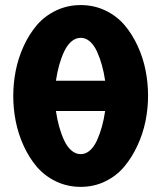

<svg xmlns="http://www.w3.org/2000/svg" viewBox="-20 -728 633 756"><path d="M297.9 7.8Q245.1 7.8 200.2 -13.9Q155.3 -35.6 125 -71.3Q94.7 -106.9 73.2 -153.8Q51.8 -200.7 42 -250.2Q32.2 -299.8 32.2 -350.1Q32.2 -400.4 42 -450Q51.8 -499.5 73.2 -546.4Q94.7 -593.3 125 -628.9Q155.3 -664.6 200.2 -686.3Q245.1 -708 297.9 -708Q350.6 -708 395.3 -686.5Q439.9 -665 470.2 -629.4Q500.5 -593.8 522 -547.1Q543.5 -500.5 553.2 -450.9Q563 -401.4 563 -351.1Q563 -301.3 553 -251.5Q543 -201.7 521.2 -154.8Q499.5 -107.9 469.2 -71.8Q439 -35.6 394.5 -13.9Q350.1 7.8 297.9 7.8ZM200.2 -410.2H394Q389.2 -442.9 381.3 -471.2Q373.5 -499.5 362.1 -524.7Q350.6 -549.8 334.2 -564.5Q317.9 -579.1 297.9 -579.1Q277.8 -579.1 261 -564.5Q244.1 -549.8 232.4 -524.7Q220.7 -499.5 212.9 -471.2Q205.1 -442.9 200.2 -410.2ZM394 -291H200.2Q205.1 -257.8 212.9 -229.5Q220.7 -201.2 232.4 -175.8Q244.1 -150.4 261 -135.7Q277.8 -121.1 297.9 -121.1Q317.9 -121.1 334.2 -135.7Q350.6 -150.4 362.1 -175.8Q373.5 -201.2 381.3 -229.5Q389.2 -257.8 394 -291Z"/></svg>

Font: LT Superior Black
Style: Regular
Weight: 900
Designer: Daniel Lyons
Foundry: LyonsType
Version: Version 2.005